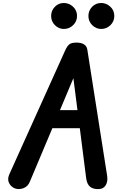

<svg xmlns="http://www.w3.org/2000/svg" viewBox="-20 -1296 851 1316"><path d="M82.5 -4.5Q55 -15.5 42 -41.8Q29 -68 44 -101.5L427.5 -952Q439.5 -978.5 454 -991.2Q468.5 -1004 504.5 -1004Q537 -1004 556 -991.8Q575 -979.5 578.5 -956L714 -93.5Q720.5 -54 705.5 -27.8Q690.5 -1.5 658 0Q621 2 598.5 -15.2Q576 -32.5 570.5 -75.5L527 -417.5H339L184.5 -50.5Q170.5 -16.5 139.8 -5.8Q109 5 82.5 -4.5ZM391 -541H511L483 -760ZM673.5 -1097.5Q638.5 -1097.5 612.2 -1123.5Q586 -1149.5 586 -1186.5Q586 -1223 611.2 -1249.2Q636.5 -1275.5 673.5 -1275.5Q709 -1275.5 736.2 -1250.2Q763.5 -1225 763.5 -1186.5Q763.5 -1149.5 737 -1123.5Q710.5 -1097.5 673.5 -1097.5ZM417.5 -1097.5Q382.5 -1097.5 356.5 -1123.5Q330.5 -1149.5 330.5 -1186.5Q330.5 -1223 355.8 -1249.2Q381 -1275.5 417.5 -1275.5Q453 -1275.5 480.5 -1250.2Q508 -1225 508 -1186.5Q508 -1149.5 481.2 -1123.5Q454.5 -1097.5 417.5 -1097.5Z"/></svg>

Font: Edu SA Hand Cursive
Style: Regular
Weight: 400
Designer: Tina and Corey Anderson, Eben Sorkin, Mirko Velimirovic
Foundry: Google for Education
Version: Version 2.000